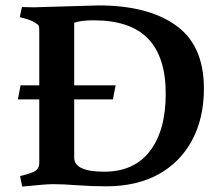

<svg xmlns="http://www.w3.org/2000/svg" viewBox="-20 -680 813 709"><path d="M104 -653 344 -660Q522 -660 624 -590Q733 -517 733 -353Q733 -244 689.5 -162.5Q646 -81 565.5 -36.5Q485 8 372 8Q318 8 265 4Q212 0 175 0Q150 0 62 9L54 -30Q91 -38 108 -47.5Q125 -57 125 -79V-313H46L56 -365H125V-569Q125 -581 122.5 -585.5Q120 -590 110 -596Q93 -607 63 -614L53 -617L61 -654ZM254 -313V-98Q254 -46 365 -46Q475 -46 533.5 -122Q592 -198 592 -334Q592 -469 527 -537Q462 -605 325 -605Q279 -605 254 -596V-365H407L397 -313Z"/></svg>

Font: Buenard
Style: Regular
Weight: 400
Version: Version 2.000